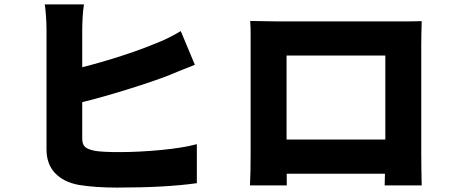

<svg xmlns="http://www.w3.org/2000/svg" viewBox="-20 -818 2040 871"><path d="M353 -681V-628V-542V-440V-337V-248V-190Q353 -162 367 -150.5Q381 -139 415 -133Q451 -128 521 -128Q610 -128 710 -137.5Q810 -147 873 -164V13Q731 33 511 33Q413 33 338 21Q268 8 229.5 -33Q191 -74 191 -140V-218V-321V-433V-539V-627V-681Q191 -713 188.5 -746.5Q186 -780 183 -798H361Q357 -775 355 -741Q353 -707 353 -681ZM679 -618Q742 -642 800 -677L864 -524L796 -497Q801 -499 735 -472Q644 -438 516 -399.5Q388 -361 283 -338L282 -496Q381 -518 488.5 -551Q596 -584 679 -618Z M1230 -721H1458H1559H1655H1735H1788H1836Q1873 -721 1893 -722Q1891 -656 1891 -614V-416V-327V-242V-172V-126Q1891 -59 1893 23H1725Q1728 -86 1728 -128V-330V-416V-492V-546V-566H1280V-416V-330V-246V-174V-128L1281 23H1114Q1117 -32 1117 -128V-328V-417V-501V-570V-614V-669Q1117 -693 1115 -723Q1197 -721 1230 -721ZM1787 -30H1196V-185H1787Z"/></svg>

Font: Merged Yaku Han JP Black
Style: Regular
Weight: 900
Designer: Ryoko NISHIZUKA 西塚涼子 (kana, bopomofo & ideographs); Paul D. Hunt (Latin, Greek & Cyrillic); Sandoll Communications 산돌커뮤니
Foundry: Adobe
Version: Version 2.004